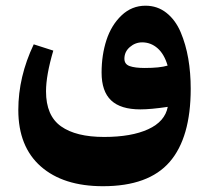

<svg xmlns="http://www.w3.org/2000/svg" viewBox="-20 -432 728 670"><path d="M469.7 -50.3Q400.9 -50.3 367.7 -81.8Q334.5 -113.3 334.5 -178.7Q334.5 -240.2 351.6 -292.5Q368.7 -344.7 404.3 -378.4Q439.9 -412.1 487.8 -412.1Q529.3 -412.1 560.8 -387.2Q592.3 -362.3 610.4 -319.8Q628.4 -277.3 637 -227.5Q645.5 -177.7 645.5 -122.1Q645.5 48.3 572 133.1Q498.5 217.8 339.4 217.8Q200.7 217.8 122.3 148.7Q43.9 79.6 43.9 -48.3Q43.9 -164.1 97.7 -277.3L166 -255.4Q140.6 -169.4 140.6 -113.3Q140.6 -28.3 192.9 8.8Q245.1 45.9 343.3 45.9Q438.5 45.9 497.1 19Q555.7 -7.8 565.4 -59.1Q506.3 -50.3 469.7 -50.3ZM484.9 -194.8Q537.6 -194.8 564.9 -203.1Q553.2 -243.2 529.8 -263.7Q506.3 -284.2 476.1 -284.2Q452.1 -284.2 433.1 -267.8Q414.1 -251.5 414.1 -227.1Q414.1 -208 432.4 -201.4Q450.7 -194.8 484.9 -194.8Z"/></svg>

Font: Sahel FD
Style: Bold-FD
Weight: 700
Foundry: Saber Rastikerdar (saber.rastikerdar@gmail.com)
Version: Version 3.3.0